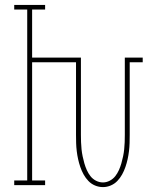

<svg xmlns="http://www.w3.org/2000/svg" viewBox="-20 -755 640 783"><path d="M400 8Q383 8 367.5 1.5Q352 -5 340.5 -17Q329 -29 321 -43.5Q313 -58 307.5 -74Q302 -90 298.5 -106Q295 -122 293 -138.5Q291 -155 290.5 -171.5Q290 -188 290 -205V-501H111V-19H164V0H38V-19H91V-716H38V-735H164V-716H111V-520H310V-205Q310 -190 310.5 -175.5Q311 -161 312.5 -146.5Q314 -132 317 -117.5Q320 -103 324 -89Q328 -75 334 -61.5Q340 -48 349 -36.5Q358 -25 371.5 -18Q385 -11 400 -11Q414 -11 427.5 -18Q441 -25 450 -36.5Q459 -48 465 -61.5Q471 -75 475 -89Q479 -103 482 -117.5Q485 -132 486.5 -146.5Q488 -161 488.5 -175.5Q489 -190 489 -205V-520H562V-501H509V-205Q509 -188 508.5 -171.5Q508 -155 506 -138.5Q504 -122 500.5 -106Q497 -90 491.5 -74Q486 -58 478 -43.5Q470 -29 458.5 -17Q447 -5 431.5 1.5Q416 8 400 8Z"/></svg>

Font: Iosevka HT Thin Extended
Style: Regular
Weight: 100
Width: 7
Monospace: yes
Designer: Belleve Invis
Foundry: Belleve Invis
Version: Version 32.3.0; ttfautohint (v1.8.4)